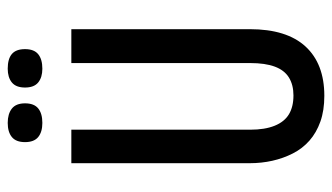

<svg xmlns="http://www.w3.org/2000/svg" viewBox="-206 -664 881 510"><g transform="rotate(-90 235.0 -408.5)"><path d="M236 12Q197 12 167.5 1.5Q138 -9 117 -27.5Q96 -46 83 -71.5Q70 -97 63.5 -126Q57 -155 57 -186V-660H146V-185Q146 -146 156.5 -120Q167 -94 187 -82Q207 -70 237 -70Q265 -70 284.5 -82Q304 -94 313.5 -119.5Q323 -145 323 -185V-660H413V-186Q413 -88 367 -38Q321 12 236 12ZM308 -737Q285 -737 271.5 -748Q258 -759 258 -783Q258 -807 271.5 -818Q285 -829 308 -829Q334 -829 347 -818Q360 -807 360 -783Q360 -759 346.5 -748Q333 -737 308 -737ZM164 -737Q140 -737 126.5 -748Q113 -759 113 -783Q113 -807 126.5 -818Q140 -829 164 -829Q188 -829 202 -818Q216 -807 216 -783Q216 -759 202.5 -748Q189 -737 164 -737Z"/></g></svg>

Font: Bricolage Grotesque 36pt Condensed
Style: Regular
Weight: 400
Width: 3
Designer: Mathieu Triay
Foundry: Atelier Triay
Version: Version 1.001;gftools[0.9.33.dev8+g029e19f]